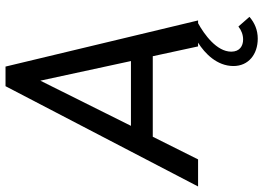

<svg xmlns="http://www.w3.org/2000/svg" viewBox="-167 -588 953 695"><g transform="rotate(-90 309.5 -240.5)"><path d="M-18 0H80L162 -164H453.5L489 0H502.5C463.5 24.5 418 68.5 418 128C418 183 461 216 517 216C548 216 574 205 596 186L561 146C547 157 531 163 514 163C491 163 470 151 470 120C470 67 533 22 573 0H583L416 -697H345ZM201.5 -243 365 -571 436 -243Z"/></g></svg>

Font: HK Grotesk
Style: Italic
Weight: 400
Italic angle: -16°
Designer: Alfredo Marco Pradil
Foundry: Hanken Design Co.
Version: Version 3.001;FEAKit 1.0